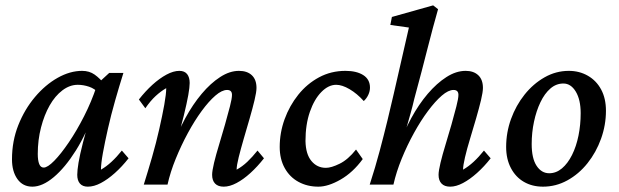

<svg xmlns="http://www.w3.org/2000/svg" viewBox="-20 -699 2343 727"><path d="M102.5 7.8Q66.4 7.8 45.9 -21Q25.4 -49.8 25.4 -95.7Q25.4 -165 49.3 -225.1Q73.2 -285.2 112.3 -331.5Q151.4 -377.9 198.2 -404.3Q245.1 -430.7 291 -430.7Q318.4 -430.7 338.4 -416.5Q358.4 -402.3 378.9 -377L354.5 -345.7Q338.9 -363.3 317.4 -370.6Q295.9 -377.9 274.4 -377.9Q244.1 -377.9 216.3 -356.9Q188.5 -335.9 168 -299.8Q147.5 -263.7 135.3 -216.3Q123 -168.9 123 -116.2Q123 -91.8 128.4 -78.1Q133.8 -64.5 145.5 -64.5Q160.2 -64.5 185.5 -90.3Q210.9 -116.2 240.7 -160.2Q270.5 -204.1 298.3 -258.8Q326.2 -313.5 345.7 -372.1L357.4 -389.6L393.6 -422.9H447.3Q431.6 -373 416 -318.4Q400.4 -263.7 388.7 -211.9Q377 -160.2 369.6 -119.6Q362.3 -79.1 362.3 -56.6Q382.8 -68.4 402.3 -86.4Q421.9 -104.5 441.4 -128.9L466.8 -99.6Q442.4 -68.4 415 -43.9Q387.7 -19.5 361.8 -5.9Q335.9 7.8 312.5 7.8Q293 7.8 282.7 -3.9Q272.5 -15.6 272.5 -37.1Q272.5 -53.7 277.3 -83Q282.2 -112.3 294.4 -160.2Q306.6 -208 328.1 -279.3H337.9Q307.6 -193.4 267.1 -128.9Q226.6 -64.5 183.6 -28.3Q140.6 7.8 102.5 7.8Z M827.1 7.8Q805.7 7.8 794.4 -3.9Q783.2 -15.6 783.2 -37.1Q783.2 -51.8 790.5 -82.5Q797.9 -113.3 809.6 -151.4Q821.3 -189.5 832 -227.5Q842.8 -265.6 850.6 -295.9Q858.4 -326.2 858.4 -339.8Q858.4 -358.4 839.8 -358.4Q820.3 -358.4 795.4 -336.9Q770.5 -315.4 743.7 -278.8Q716.8 -242.2 691.4 -195.3Q666 -148.4 645.5 -98.1Q625 -47.9 614.3 0H524.4Q540 -49.8 555.7 -104Q571.3 -158.2 583 -210Q594.7 -261.7 602.1 -302.7Q609.4 -343.8 609.4 -365.2Q588.9 -353.5 569.3 -335.4Q549.8 -317.4 530.3 -289.1L505.9 -322.3Q530.3 -353.5 557.1 -377.9Q584 -402.3 610.4 -416.5Q636.7 -430.7 659.2 -430.7Q678.7 -430.7 688.5 -418.5Q698.2 -406.2 698.2 -384.8Q698.2 -369.1 692.9 -338.9Q687.5 -308.6 675.8 -260.7Q664.1 -212.9 643.6 -142.6H633.8Q653.3 -199.2 681.6 -251.5Q710 -303.7 743.7 -343.8Q777.3 -383.8 813.5 -407.2Q849.6 -430.7 884.8 -430.7Q916 -430.7 933.6 -414.1Q951.2 -397.5 951.2 -366.2Q951.2 -350.6 943.8 -319.8Q936.5 -289.1 925.3 -250.5Q914.1 -211.9 902.8 -173.3Q891.6 -134.8 883.8 -103.5Q876 -72.3 876 -56.6Q897.5 -68.4 916.5 -86.4Q935.5 -104.5 955.1 -128.9L979.5 -99.6Q955.1 -68.4 928.2 -43.9Q901.4 -19.5 875.5 -5.9Q849.6 7.8 827.1 7.8Z M1252.9 -377.9Q1223.6 -377.9 1196.8 -350.6Q1169.9 -323.2 1153.3 -275.4Q1136.7 -227.5 1136.7 -165Q1137.7 -115.2 1159.2 -89.4Q1180.7 -63.5 1213.9 -63.5Q1234.4 -63.5 1266.1 -79.1Q1297.9 -94.7 1328.1 -132.8L1353.5 -96.7Q1316.4 -45.9 1269.5 -19Q1222.7 7.8 1185.5 7.8Q1143.6 7.8 1110.4 -10.3Q1077.1 -28.3 1058.1 -62.5Q1039.1 -96.7 1039.1 -142.6Q1039.1 -196.3 1057.6 -247.6Q1076.2 -298.8 1109.4 -340.3Q1142.6 -381.8 1188 -406.2Q1233.4 -430.7 1288.1 -430.7Q1330.1 -430.7 1355.5 -414.6Q1380.9 -398.4 1380.9 -367.2Q1380.9 -353.5 1374.5 -339.8Q1368.2 -326.2 1357.4 -316.4Q1332 -344.7 1303.7 -361.3Q1275.4 -377.9 1252.9 -377.9Z M1548.8 -325.2Q1542 -295.9 1534.7 -270Q1527.3 -244.1 1518.6 -213.4Q1509.8 -182.6 1497.1 -142.6H1489.3Q1508.8 -199.2 1537.1 -251.5Q1565.4 -303.7 1599.6 -343.8Q1633.8 -383.8 1670.4 -407.2Q1707 -430.7 1743.2 -430.7Q1773.4 -430.7 1791 -414.1Q1808.6 -397.5 1808.6 -366.2Q1808.6 -350.6 1801.3 -319.8Q1793.9 -289.1 1782.7 -250.5Q1771.5 -211.9 1759.8 -173.3Q1748 -134.8 1740.7 -103.5Q1733.4 -72.3 1733.4 -56.6Q1753.9 -68.4 1773.4 -86.4Q1793 -104.5 1812.5 -128.9L1837.9 -99.6Q1813.5 -68.4 1786.1 -43.9Q1758.8 -19.5 1732.9 -5.9Q1707 7.8 1684.6 7.8Q1663.1 7.8 1651.9 -3.9Q1640.6 -15.6 1640.6 -37.1Q1640.6 -51.8 1647.9 -82.5Q1655.3 -113.3 1667 -151.4Q1678.7 -189.5 1689.5 -227.5Q1700.2 -265.6 1708 -295.9Q1715.8 -326.2 1715.8 -339.8Q1715.8 -358.4 1697.3 -358.4Q1677.7 -358.4 1652.8 -336.9Q1627.9 -315.4 1600.6 -278.8Q1573.2 -242.2 1547.4 -195.3Q1521.5 -148.4 1501 -98.1Q1480.5 -47.9 1469.7 0H1379.9Q1401.4 -66.4 1417.5 -127Q1433.6 -187.5 1446.8 -241.7Q1460 -295.9 1470.7 -342.8L1528.3 -594.7L1458 -604.5L1463.9 -634.8L1620.1 -678.7L1638.7 -664.1Q1629.9 -632.8 1619.1 -593.3Q1608.4 -553.7 1597.7 -511.2Q1586.9 -468.8 1576.2 -427.7Z M2036.1 7.8Q1995.1 7.8 1963.9 -10.3Q1932.6 -28.3 1914.6 -62.5Q1896.5 -96.7 1896.5 -142.6Q1896.5 -197.3 1915 -248.5Q1933.6 -299.8 1966.3 -340.8Q1999 -381.8 2042 -406.2Q2085 -430.7 2133.8 -430.7Q2173.8 -430.7 2206.1 -412.1Q2238.3 -393.6 2256.3 -359.9Q2274.4 -326.2 2274.4 -279.3Q2274.4 -225.6 2255.9 -173.8Q2237.3 -122.1 2204.6 -81.1Q2171.9 -40 2128.4 -16.1Q2085 7.8 2036.1 7.8ZM2059.6 -43Q2085.9 -43 2107.9 -61.5Q2129.9 -80.1 2146 -112.3Q2162.1 -144.5 2170.4 -185.5Q2178.7 -226.6 2178.7 -270.5Q2178.7 -321.3 2160.2 -352.1Q2141.6 -382.8 2113.3 -382.8Q2085.9 -382.8 2064 -363.8Q2042 -344.7 2026.4 -312Q2010.7 -279.3 2002 -238.3Q1993.2 -197.3 1993.2 -153.3Q1993.2 -99.6 2011.7 -71.3Q2030.3 -43 2059.6 -43Z"/></svg>

Font: Crimson Pro Medium
Style: Italic
Weight: 500
Italic angle: -12°
Designer: Jacques Le Bailly
Foundry: Baron von Fonthausen
Version: Version 1.003